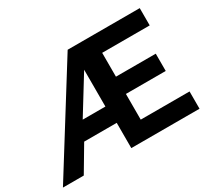

<svg xmlns="http://www.w3.org/2000/svg" viewBox="-163 -938 1268 1165"><g transform="rotate(-30 470.5 -355.0)"><path d="M418 -710H923V-589H590V-422H869V-301H590V-121H932V0H454V-177H226L121 0H-25ZM444 -297V-555L285 -297Z"/></g></svg>

Font: Raleway Thin
Style: Bold
Weight: 700
Version: Version 4.026